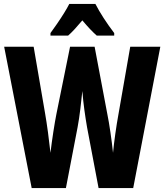

<svg xmlns="http://www.w3.org/2000/svg" viewBox="-20 -950 831 970"><path d="M790 -714 653 0H478L420 -306Q413 -346 406.5 -393Q400 -440 396 -490Q392 -451 386 -400.5Q380 -350 372 -307L313 0H140L1 -714H150L208 -376Q215 -336 222.5 -280.5Q230 -225 235 -178Q241 -229 249.5 -284Q258 -339 265 -374L334 -714H458L522 -375Q530 -336 538 -281Q546 -226 551 -178Q555 -220 562.5 -273.5Q570 -327 579 -376L638 -714ZM462 -930Q479 -897 503.5 -859Q528 -821 557 -783V-770H469Q453 -784 435 -803Q417 -822 396 -847Q375 -822 356.5 -802Q338 -782 324 -770H235V-783Q249 -802 268 -829.5Q287 -857 304 -884.5Q321 -912 330 -930Z"/></svg>

Font: Noto Sans Lao Looped ExtraCondensed ExtraBold
Style: Regular
Weight: 800
Width: 2
Designer: Mark Frömberg, Ben Mitchell
Foundry: The Fontpad Ltd
Version: Version 1.002; ttfautohint (v1.8.4.7-5d5b)